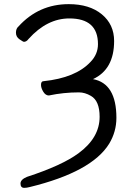

<svg xmlns="http://www.w3.org/2000/svg" viewBox="-20 -739 640 927"><path d="M97 168Q79 168 79 147Q79 128 110 115Q279 60 359 1Q461 -74 461 -175Q461 -252 419 -276Q390 -293 361 -293Q287 -293 216 -278Q200 -278 189 -296Q178 -314 178 -329Q178 -347 190 -347Q345 -363 417 -440Q453 -477 453 -526Q453 -650 315 -650Q207 -650 118 -551Q108 -537 95 -537Q92 -537 74.5 -549Q57 -561 57 -581Q57 -601 69 -611Q167 -719 312 -719Q412 -719 471.5 -670Q531 -621 531 -541Q531 -404 429 -357Q542 -336 542 -170Q542 -103 507 -45Q423 91 124 164Q109 168 97 168Z"/></svg>

Font: LXGW WenKai Lite
Style: Bold
Weight: 700
Designer: LXGW / Fontworks Inc.
Foundry: LXGW / Fontworks Inc.
Version: Version 1.330;April 28, 2024